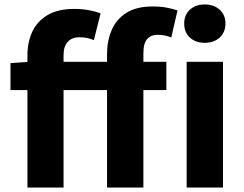

<svg xmlns="http://www.w3.org/2000/svg" viewBox="-20 -841 1094 861"><path d="M103 0V-593Q103 -651 124.5 -698Q146 -745 192.5 -773Q239 -801 314 -801Q350 -801 380.5 -795Q411 -789 431 -781L401 -661Q387 -667 371.5 -670.5Q356 -674 334 -674Q304 -674 284.5 -654Q265 -634 265 -593V0ZM460 0V-598Q460 -657 480.5 -705.5Q501 -754 546 -783Q591 -812 665 -812Q701 -812 729 -806.5Q757 -801 776 -794L748 -673Q719 -685 688 -685Q657 -685 640 -666Q623 -647 623 -602V0ZM27 -437V-558L113 -564H726V-437ZM817 0V-564H980V0ZM898 -649Q857 -649 831.5 -672.5Q806 -696 806 -736Q806 -774 831.5 -797.5Q857 -821 898 -821Q939 -821 965 -797.5Q991 -774 991 -736Q991 -696 965 -672.5Q939 -649 898 -649Z"/></svg>

Font: Noto Sans JP ExtraBold
Style: Regular
Weight: 800
Designer: Ryoko NISHIZUKA  (kana, bopomofo & ideographs); Paul D. Hunt (Latin, Greek & Cyrillic); Sandoll Communications , Soo-you
Foundry: Adobe
Version: Version 2.004-H2;hotconv 1.0.118;makeotfexe 2.5.65603